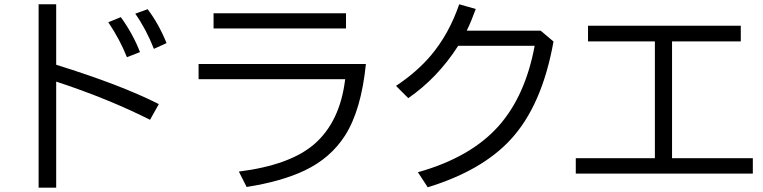

<svg xmlns="http://www.w3.org/2000/svg" viewBox="-20 -831 3560 896"><path d="M160.2 -811H242.2V-528.8Q546.4 -434.1 721.2 -345.2L680.2 -272Q484.4 -370.6 242.2 -450.2V44.9H160.2ZM572.3 -564Q540 -646 485.4 -727.1L543.9 -751Q600.6 -672.4 633.3 -587.9ZM698.2 -603Q662.6 -693.8 611.3 -767.1L668.9 -788.1Q720.2 -720.7 757.3 -629.9Z M976.6 -769H1594.7V-698.2H976.6ZM906.7 -532.2H1687.5Q1666 -317.9 1590.3 -198.7Q1522.9 -93.3 1402.3 -35.6Q1293.5 16.1 1130.9 41.5L1094.7 -30.3Q1333 -60.5 1445.8 -157.7Q1566.9 -262.2 1590.8 -461.4H906.7Z M2502.9 -688 2563 -637.2Q2509.8 -338.9 2363.3 -180.2Q2229.5 -34.7 1976.1 43L1930.2 -27.3Q2176.8 -96.2 2307.6 -243.7Q2431.6 -383.8 2475.1 -617.2H2118.2Q2022.5 -467.8 1885.3 -373L1828.1 -430.2Q1925.8 -495.1 1991.7 -573.2Q2075.7 -673.3 2123 -811L2200.2 -789.1Q2180.2 -733.4 2158.2 -688Z M2724.1 -710.9H3437V-637.7H3116.2V-92.8H3493.2V-21H2667V-92.8H3036.1V-637.7H2724.1Z"/></svg>

Font: BIZ UDPGothic
Style: Regular
Weight: 400
Designer: TypeBank Co., Ltd.
Foundry: Morisawa Inc.
Version: Version 1.051